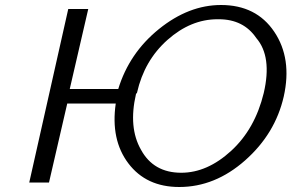

<svg xmlns="http://www.w3.org/2000/svg" viewBox="-20 -730 1166 768"><path d="M97 0 253 -694H333L259 -374H453Q497 -518 616 -614Q735 -710 864 -710Q1005 -710 1077 -603Q1149 -496 1115 -344Q1081 -195 960.5 -88.5Q840 18 697 18Q565 18 493.5 -76.5Q422 -171 443 -316H249L176 0ZM528 -359Q528 -358 526 -356.5Q524 -355 524 -354Q493 -220 544 -131Q594 -39 705 -39Q809 -39 904.5 -126.5Q1000 -214 1035 -358Q1069 -504 1005 -578Q954 -653 855 -653H850Q743 -653 650 -570.5Q557 -488 528 -359Z"/></svg>

Font: Coval
Style: ExtraLight Italic
Weight: 200
Foundry: Context Ltd
Version: Version 001.000